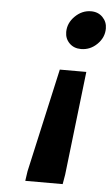

<svg xmlns="http://www.w3.org/2000/svg" viewBox="-53 -521 473 808"><g transform="rotate(5 183.5 -117.5)"><path d="M367 -418Q367 -380 338 -351.5Q309 -323 270 -323Q240 -323 221 -342Q202 -361 202 -389Q202 -427 231.5 -456Q261 -485 299 -485Q329 -485 348 -465.5Q367 -446 367 -418ZM301 -229 250 209 243 250H85L91 209L189 -229Z"/></g></svg>

Font: Be Vietnam ExtraBold
Style: Italic
Weight: 800
Italic angle: -9.778°
Designer: Gabriel Lam
Foundry: TypeRant
Version: Version 3.000